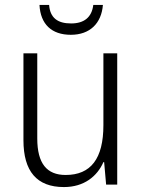

<svg xmlns="http://www.w3.org/2000/svg" viewBox="-20 -748 576 778"><path d="M397 -728H358C352 -678 321 -653 268 -653C213 -653 183 -676 179 -728H140C144 -650 189 -607 267 -607C344 -607 391 -653 397 -728ZM455 -532H399V-241C399 -105 348 -39 246 -39C170 -39 131 -85 131 -187V-532H75V-180C75 -54 129 10 239 10C321 10 374 -34 399 -91H402L410 0H455Z"/></svg>

Font: Noto Sans Malayalam SemiCondensed Light
Style: Regular
Weight: 300
Width: 4
Designer: Jelle Bosma - Monotype Design Team
Foundry: Monotype Imaging Inc.
Version: Version 2.104